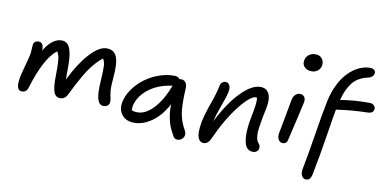

<svg xmlns="http://www.w3.org/2000/svg" viewBox="-87 -1031 3029 1510"><g transform="rotate(10 1427.5 -275.5)"><path d="M98.1 -78.1Q79.1 -78.1 69.6 -93.5Q60.1 -108.9 60.3 -133.3Q60.5 -157.7 65.9 -188Q72.3 -218.8 89.6 -281.2Q106.9 -343.8 113.8 -376Q116.7 -393.1 117.7 -420.9Q118.7 -448.7 121.1 -460.9Q124 -473.1 134.5 -480.5Q145 -487.8 160.2 -487.8Q203.6 -487.8 200.2 -421.9Q262.7 -527.8 338.9 -527.8Q364.7 -527.8 382.1 -512.9Q399.4 -498 408.7 -468.8Q418 -439.5 421.4 -402.3Q424.8 -365.2 423.8 -314Q422.4 -257.3 424.8 -231.9Q489.7 -365.7 563.5 -446.8Q637.2 -527.8 698.2 -527.8Q757.3 -527.8 778.3 -477.1Q799.3 -426.3 789.1 -315.9Q781.7 -232.4 785.9 -199.7Q790 -167 794.9 -146.5Q799.8 -126 796.9 -110.8Q790 -77.1 750 -77.1Q715.3 -77.1 701.9 -122.6Q688.5 -168 695.8 -267.1Q701.7 -361.3 699 -393.3Q696.3 -425.3 682.1 -443.8Q655.8 -423.8 631.1 -396.5Q606.4 -369.1 586.7 -341.6Q566.9 -314 543.9 -274.4Q521 -234.9 503.9 -201.7Q486.8 -168.5 461.9 -118.2Q442.4 -78.1 403.8 -78.1Q383.8 -78.1 370.4 -89.8Q356.9 -101.6 350.3 -125.2Q343.8 -148.9 341.8 -178.7Q339.8 -208.5 340.8 -251Q342.3 -331.5 338.1 -372.3Q334 -413.1 317.9 -437Q222.2 -364.7 147 -118.2Q140.1 -96.2 128.2 -87.2Q116.2 -78.1 98.1 -78.1Z M1012.7 11.2Q945.3 11.2 912.6 -30.5Q879.9 -72.3 891.6 -133.8Q901.9 -185.5 936.3 -235.4Q970.7 -285.2 1019.8 -323.2Q1068.8 -361.3 1131.8 -384.8Q1194.8 -408.2 1258.8 -408.2Q1293.5 -408.2 1301.8 -388.2Q1305.7 -390.1 1315.9 -390.1Q1339.8 -390.1 1353 -371.8Q1366.2 -353.5 1363.8 -323.2Q1356.9 -205.6 1366 -136.5Q1375 -67.4 1416 4.9Q1424.8 22 1422.1 39.3Q1419.4 56.6 1404.5 69.8Q1389.6 83 1369.6 83Q1355.5 83 1347.7 77.1Q1339.8 71.3 1333 59.1Q1311.5 20.5 1300.3 -5.6Q1289.1 -31.7 1280 -78.9Q1271 -126 1272.9 -183.1Q1219.2 -84 1149.4 -36.4Q1079.6 11.2 1012.7 11.2ZM978 -117.2Q974.6 -93.8 975.6 -84Q990.7 -74.2 1022.9 -74.2Q1086.4 -74.2 1149.2 -140.1Q1211.9 -206.1 1258.8 -328.1Q1143.6 -313.5 1068.6 -253.9Q993.7 -194.3 978 -117.2Z M1969.7 74.2Q1934.6 74.2 1916 45.2Q1897.5 16.1 1895.5 -47.4Q1893.6 -110.8 1914.6 -211.9Q1936.5 -321.3 1928.7 -351.1Q1927.2 -351.1 1923.8 -351.6Q1920.4 -352.1 1918.5 -352.1Q1891.6 -352.1 1845 -306.6Q1798.3 -261.2 1743.4 -178.5Q1688.5 -95.7 1645.5 0Q1626.5 43 1612.1 58.1Q1597.7 73.2 1576.7 73.2Q1551.8 73.2 1538.6 52.2Q1525.4 31.2 1524.9 -4.2Q1524.4 -39.6 1532.7 -86.9Q1546.9 -154.8 1578.9 -243.2Q1610.8 -331.5 1622.6 -392.1Q1626.5 -409.7 1637.9 -419.9Q1649.4 -430.2 1665.5 -430.2Q1684.6 -430.2 1696 -410.9Q1707.5 -391.6 1699.7 -356Q1693.4 -320.3 1665 -244.9Q1636.7 -169.4 1622.6 -109.9Q1703.1 -267.6 1787.8 -353.3Q1872.6 -439 1940.9 -439Q1991.7 -439 2011 -397.7Q2030.3 -356.4 2015.6 -284.2Q2003.9 -227.1 1998 -196.8Q1992.2 -166.5 1986.8 -128.4Q1981.4 -90.3 1981.9 -70.1Q1982.4 -49.8 1987.1 -30.8Q1991.7 -11.7 2002.4 -1Q2020 16.6 2014.6 41Q2012.2 55.7 2000.2 64.9Q1988.3 74.2 1969.7 74.2Z M2314.5 -629.9Q2277.8 -629.9 2257.3 -651.9Q2236.8 -673.8 2243.7 -706.1Q2248.5 -732.9 2270.5 -750Q2292.5 -767.1 2321.3 -767.1Q2358.9 -767.1 2377 -742.4Q2395 -717.8 2388.7 -686Q2384.3 -664.1 2365 -647Q2345.7 -629.9 2314.5 -629.9ZM2189.5 -34.2Q2166 -34.2 2154.3 -55.9Q2142.6 -77.6 2148.4 -106.9Q2165 -192.4 2179.4 -272.9Q2193.8 -353.5 2199.7 -382.8Q2205.1 -408.2 2220.7 -423.6Q2236.3 -439 2258.3 -439Q2280.3 -439 2292.2 -423.1Q2304.2 -407.2 2299.3 -378.9Q2293 -347.2 2263.2 -219.7Q2233.4 -92.3 2228.5 -70.8Q2222.2 -34.2 2189.5 -34.2Z M2418.9 215.8Q2397.5 215.8 2385.3 194.3Q2373 172.9 2379.9 137.2Q2404.3 12.7 2429.2 -146Q2454.1 -304.7 2476.1 -413.1Q2491.2 -488.8 2521.5 -551Q2551.8 -613.3 2590.8 -653.3Q2629.9 -693.4 2674.6 -715.1Q2719.2 -736.8 2765.1 -736.8Q2784.2 -736.8 2797.4 -726.8Q2810.5 -716.8 2807.1 -698.2Q2800.8 -667 2761.7 -658.2Q2720.7 -649.4 2689.9 -631.3Q2659.2 -613.3 2637.5 -585Q2615.7 -556.6 2601.3 -523.9Q2586.9 -491.2 2575.2 -446.8Q2681.2 -464.8 2806.2 -464.8Q2830.6 -464.8 2844.2 -451.2Q2857.9 -437.5 2854 -418Q2847.7 -388.7 2808.1 -387.2Q2740.2 -385.7 2688.2 -381.3Q2636.2 -377 2602.1 -372.1Q2567.9 -367.2 2556.2 -366.2Q2546.9 -318.4 2520.5 -149.9Q2494.1 18.6 2465.8 159.2Q2459.5 191.4 2448.7 203.6Q2438 215.8 2418.9 215.8Z"/></g></svg>

Font: Shantell Sans Irregular Bouncy
Style: Italic
Weight: 400
Italic angle: -11.31°
Designer: Stephen Nixon, Anya Danilova, Shantell Martin
Foundry: Arrow Type
Version: Version 1.006;[9816181b4]